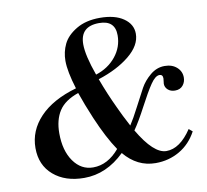

<svg xmlns="http://www.w3.org/2000/svg" viewBox="-84 -855 1032 959"><g transform="rotate(-10 432.0 -376.0)"><path d="M646 -654Q646 -595 583.5 -544Q521 -493 424 -462Q453 -383 490 -305Q508 -265 539 -207Q559 -237 587.5 -292.5Q616 -348 634.5 -381.5Q653 -415 686 -442.5Q719 -470 759 -470Q797 -470 820.5 -449Q844 -428 844 -397Q844 -374 830 -357Q816 -340 790 -340Q768 -340 754 -352.5Q740 -365 740 -383Q740 -387 741.5 -396Q743 -405 743 -410Q743 -430 726 -430Q705 -430 680.5 -394Q656 -358 619.5 -288.5Q583 -219 555 -179Q631 -50 695 -50Q764 -50 823 -139L841 -124Q809 -64 754 -32Q699 0 632 0Q539 0 473 -79Q381 11 268 11Q172 11 112.5 -40Q53 -91 53 -178Q53 -266 117.5 -334Q182 -402 304 -437Q276 -527 276 -581Q276 -626 295 -665.5Q314 -705 362.5 -734Q411 -763 482 -763Q558 -763 602 -732.5Q646 -702 646 -654ZM363 -277Q331 -353 311 -412Q241 -388 212 -343Q183 -298 183 -230Q183 -142 221.5 -87.5Q260 -33 321 -33Q395 -33 454 -103Q409 -169 363 -277ZM378 -647Q378 -590 415 -487Q478 -507 516.5 -554.5Q555 -602 555 -662Q555 -738 474 -738Q378 -738 378 -647Z"/></g></svg>

Font: Libre Bodoni
Style: Italic
Weight: 400
Italic angle: -13°
Designer: Pablo Impallari, Rodrigo Fuenzalida
Foundry: Pablo Impallari, Rodrigo Fuenzalida
Version: Version 1.001